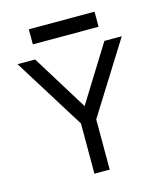

<svg xmlns="http://www.w3.org/2000/svg" viewBox="-109 -804 757 886"><g transform="rotate(-15 270.0 -361.0)"><path d="M426 -722H112V-650H426ZM518 -580H435L269 -313L104 -580H20L232 -240V0H305V-240Z"/></g></svg>

Font: Charger
Style: Regular
Weight: 400
Designer: Jasper
Foundry: Cannot Into Space Fonts
Version: Version 0.98